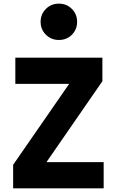

<svg xmlns="http://www.w3.org/2000/svg" viewBox="-20 -1032 640 1052"><path d="M52 0V-129L359 -572.5H64V-716H541V-587L234.5 -143.5H548V0ZM302.7 -813Q260.5 -813 231.5 -841.8Q202.5 -870.5 202.5 -912.5Q202.5 -954 231.2 -983Q260 -1012 302.4 -1012Q345.4 -1012 373.9 -983Q402.5 -954 402.5 -912.5Q402.5 -870.5 374 -841.8Q345.6 -813 302.7 -813Z"/></svg>

Font: Google Sans Code
Style: Regular
Weight: 400
Monospace: yes
Designer: Google Sans Code Authors
Foundry: Google LLC
Version: Version 6.000